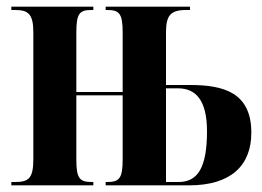

<svg xmlns="http://www.w3.org/2000/svg" viewBox="-20 -556 787 576"><path d="M14 0H260V-10H256C219 -10 209 -20 209 -78V-270H348V-78C348 -21 338 -10 302 -10H297V0H548C672 0 734 -59 734 -158C734 -279 650 -301 550 -301H478V-458C478 -508 490 -526 538 -526H550V-536H297V-526H302C338 -526 348 -515 348 -459V-280H209V-458C209 -515 218 -526 254 -526H260V-536H14V-526H25C64 -526 80 -515 80 -459V-78C80 -20 65 -10 25 -10H14ZM516 -10H478V-291H514C567 -291 601 -256 601 -162C601 -53 573 -10 516 -10Z"/></svg>

Font: Noto Serif Display ExtraCondensed
Style: Bold
Weight: 700
Width: 2
Designer: Monotype Design Team
Foundry: Monotype Imaging Inc.
Version: Version 2.009